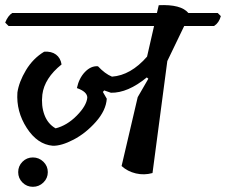

<svg xmlns="http://www.w3.org/2000/svg" viewBox="-23 -671 870 739"><path d="M815 -621 827 -609Q820 -583 801 -571H686L621 -436L564 -5Q532 4 500 -3.5Q468 -11 445 -32L507 -297L548 -368L542 -373Q469 -313 404 -314L378 -323L373 -317L388 -291Q385 -246 346 -202Q307 -158 260 -133.5Q213 -109 180 -110Q121 -115 80 -178.5Q39 -242 44 -315Q50 -356 77 -401Q104 -446 147 -472Q175 -474 192.5 -461Q210 -448 214 -423Q148 -370 140 -307Q135 -264 148 -229Q161 -194 191 -177Q235 -188 272.5 -226Q310 -264 313 -295Q313 -318 273 -332Q281 -370 304 -394Q327 -418 354 -416Q381 -387 408 -376Q480 -381 543 -453L570 -571H10L-3 -584Q7 -610 24 -621H581L588 -651Q674 -655 702 -621ZM47 -8.5Q47 -32 63.5 -48.5Q80 -65 103.5 -65Q127 -65 144 -48.5Q161 -32 161 -8.5Q161 15 144 31.5Q127 48 103.5 48Q80 48 63.5 31.5Q47 15 47 -8.5Z"/></svg>

Font: Tillana Medium
Style: Regular
Weight: 500
Designer: Lipi Raval (Devanagari, Latin), Jonny Pinhorn (Latin)
Foundry: Indian Type Foundry
Version: Version 2.003;PS 1.0;hotconv 1.0.79;makeotf.lib2.5.61930; tt